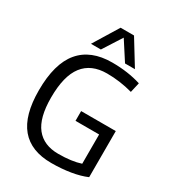

<svg xmlns="http://www.w3.org/2000/svg" viewBox="-217 -1043 1067 1176"><g transform="rotate(30 316.0 -455.0)"><path d="M43 -338Q43 -526 120 -618Q197 -710 348 -710Q460 -710 552 -681L536 -611Q445 -636 354 -636Q243 -636 186.5 -563Q130 -490 130 -337Q130 -194 183.5 -127Q237 -60 340 -60Q435 -60 498 -81V-288H331V-357H576V-31Q530 -11 466.5 -0.5Q403 10 331 10Q187 10 115 -76Q43 -162 43 -338ZM177 -744 285 -920H380L488 -744H418L332 -877L247 -744Z"/></g></svg>

Font: Georama
Style: Regular
Weight: 400
Designer: Jean-Baptiste Levee
Foundry: Production Type
Version: Version 1.000